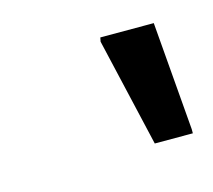

<svg xmlns="http://www.w3.org/2000/svg" viewBox="-40 -763 254 229"><g transform="rotate(-15 87.5 -648.5)"><path d="M128 -579 97 -713 98 -718H164L175 -584V-579Z"/></g></svg>

Font: Saira ExtraCondensed
Style: Italic
Weight: 400
Width: 2
Italic angle: -12°
Designer: Hector Gatti with collaboration of the Omnibus-Type team
Foundry: Omnibus-Type
Version: Version 1.101